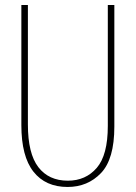

<svg xmlns="http://www.w3.org/2000/svg" viewBox="-20 -734 540 764"><path d="M435 -230V-714H409V-233Q409 -117 365 -66Q321 -15 250 -15Q174 -15 132.5 -69Q91 -123 91 -239V-714H65V-236Q65 -112 113 -51Q161 10 249 10Q329 10 382 -45.5Q435 -101 435 -230Z"/></svg>

Font: Noto Sans Mono UI Condensed Thin
Style: Regular
Weight: 250
Width: 3
Designer: Monotype Design team
Foundry: Monotype Imaging Inc.
Version: 1.000